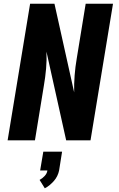

<svg xmlns="http://www.w3.org/2000/svg" viewBox="-20 -755 640 1033"><path d="M21 0 142 -735H273L379 -258Q378 -303 381.5 -349Q385 -395 393 -441L441 -735H588L467 0H336L230 -477Q232 -432 228 -386Q224 -340 216 -294L168 0ZM221 258 193 213Q208 205 220.5 191.5Q233 178 235 162H196L213 61H314L298 162Q295 177 288 191.5Q281 206 270.5 218Q260 230 247.5 240.5Q235 251 221 258Z"/></svg>

Font: Iosevka SS04 Hv Ex Obl
Style: Regular
Weight: 900
Width: 7
Italic angle: -9°
Monospace: yes
Designer: Belleve Invis
Foundry: Belleve Invis
Version: Version 19.0.0; ttfautohint (v1.8.4)